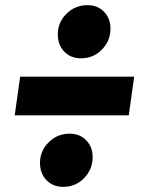

<svg xmlns="http://www.w3.org/2000/svg" viewBox="-20 -704 558 744"><path d="M135 -73Q135 -119 168.5 -152.5Q202 -186 250 -186Q289 -186 314 -160.5Q339 -135 339 -95Q339 -48 306 -14Q273 20 225 20Q185 20 160 -6Q135 -32 135 -73ZM204 -571Q204 -617 237.5 -650.5Q271 -684 319 -684Q358 -684 383 -658.5Q408 -633 408 -593Q408 -546 375 -512Q342 -478 294 -478Q254 -478 229 -504Q204 -530 204 -571ZM58 -407H500L479 -257H37Z"/></svg>

Font: FiraGO Heavy
Style: Italic
Weight: 900
Italic angle: -8°
Designer: bBox Type GmbH
Foundry: bBox Type GmbH
Version: Version 1.001